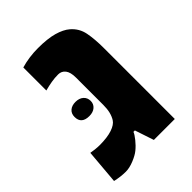

<svg xmlns="http://www.w3.org/2000/svg" viewBox="-193 -733 838 838"><g transform="rotate(-45 226.0 -314.5)"><path d="M84 11.7Q69.3 11.7 53.2 9.8Q37.1 7.8 19 3.9L32.7 -156.2Q42 -154.3 57.6 -152.6Q73.2 -150.9 85.4 -150.9Q132.3 -150.9 162.1 -160.9Q191.9 -170.9 202.6 -188Q211.4 -202.1 216.1 -220.7Q220.7 -239.3 220.7 -264.2V-432.6Q220.7 -465.8 208.3 -481.7Q195.8 -497.6 175.3 -497.6Q153.8 -497.6 133.5 -494.1Q113.3 -490.7 89.4 -484.4V-626.5Q139.2 -641.1 194.8 -641.1Q252.9 -641.1 291 -630.4Q329.1 -619.6 351.1 -600.6Q382.3 -573.7 390.1 -533.2Q397.9 -492.7 397.9 -437V0H268.6L239.3 -87.9H230.5Q226.6 -76.7 210.9 -57.1Q195.3 -37.6 177.7 -23.4Q162.1 -10.7 134.5 0.5Q106.9 11.7 84 11.7ZM143.6 -272.5Q94.7 -272.5 94.7 -315.4Q94.7 -336.4 108.2 -347.9Q121.6 -359.4 144 -359.4Q167 -359.4 180.7 -347.2Q194.3 -335 194.3 -315.4Q194.3 -296.4 180.4 -284.4Q166.5 -272.5 143.6 -272.5Z"/></g></svg>

Font: Open Sans SemiCondensed ExtraBold
Style: Regular
Weight: 800
Width: 4
Designer: Monotype Design Team
Foundry: Monotype Imaging Inc.
Version: Version 3.000